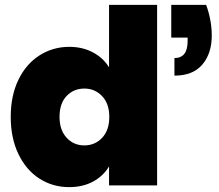

<svg xmlns="http://www.w3.org/2000/svg" viewBox="-20 -760 898 787"><path d="M24 -281Q24 -368 55.5 -433Q87 -498 142 -533Q197 -568 264 -568Q318 -568 360.5 -545.5Q403 -523 427 -484V-740H624V0H427V-78Q404 -39 362 -16Q320 7 263 7Q196 7 141.5 -28Q87 -63 55.5 -128.5Q24 -194 24 -281ZM825 -740Q848 -677 848 -614Q848 -541 809.5 -495.5Q771 -450 695 -450V-522Q749 -522 749 -591V-606H682V-740ZM428 -281Q428 -335 398.5 -366Q369 -397 326 -397Q282 -397 253 -366.5Q224 -336 224 -281Q224 -227 253 -195.5Q282 -164 326 -164Q369 -164 398.5 -195Q428 -226 428 -281Z"/></svg>

Font: Fz Poppins ExtBd
Style: Regular
Weight: 800
Designer: Ninad Kale (Devanagari), Jonny Pinhorn (Latin)
Foundry: Indian Type Foundry
Version: Vit hóa bi Vntype.Com & FontZin.Com